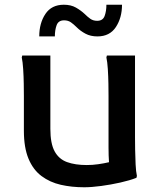

<svg xmlns="http://www.w3.org/2000/svg" viewBox="-20 -780 682 812"><path d="M336 12Q283 12 237 1.5Q191 -9 155.5 -35.5Q120 -62 100.5 -109Q81 -156 81 -227V-374Q81 -394 80.5 -425.5Q80 -457 78 -488Q76 -519 72 -537L74 -545H193V-235Q193 -173 211 -140Q229 -107 263.5 -94.5Q298 -82 347 -82Q371 -82 395.5 -85.5Q420 -89 441 -94Q440 -107 439.5 -123Q439 -139 439 -156V-374Q439 -394 438.5 -425.5Q438 -457 436 -488Q434 -519 430 -537L432 -545H551V-199Q551 -179 551.5 -147.5Q552 -116 553.5 -85Q555 -54 559 -36L557 -28Q529 -17 489 -8Q449 1 408 6.5Q367 12 336 12ZM146 -626Q146 -682 172 -721Q198 -760 250 -760Q280 -760 301 -748Q322 -736 338 -721Q350 -709 362 -700.5Q374 -692 391 -692Q415 -692 422.5 -712.5Q430 -733 430 -760H496Q496 -705 470 -665.5Q444 -626 392 -626Q363 -626 341.5 -637.5Q320 -649 304 -665Q292 -677 280 -685.5Q268 -694 251 -694Q227 -694 219.5 -673.5Q212 -653 212 -626Z"/></svg>

Font: Kufam Medium
Style: Regular
Weight: 500
Designer: Wael Morcos, Artur Schmal
Foundry: Original Type
Version: Version 1.300; ttfautohint (v1.8.3)